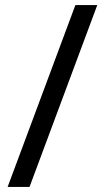

<svg xmlns="http://www.w3.org/2000/svg" viewBox="-20 -734 412 754"><path d="M362 -714 96 0H10L276 -714Z"/></svg>

Font: Noto Sans Pau Cin Hau
Style: Regular
Weight: 400
Designer: Monotype Design Team
Foundry: Monotype Imaging Inc.
Version: Version 2.002; ttfautohint (v1.8.4.7-5d5b)